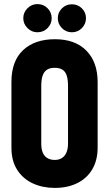

<svg xmlns="http://www.w3.org/2000/svg" viewBox="-20 -909 535 940"><path d="M163 -889Q135 -889 114.5 -868.5Q94 -848 94 -820Q94 -792 114.5 -771.5Q135 -751 163 -751Q193 -751 213 -771.5Q233 -792 233 -820Q233 -848 213 -868.5Q193 -889 163 -889ZM332 -888Q303 -888 283 -868Q263 -848 263 -820Q263 -792 283 -771.5Q303 -751 332 -751Q361 -751 381 -771.5Q401 -792 401 -820Q401 -848 381 -868Q361 -888 332 -888ZM36 -508V-186Q36 -121 64.5 -77Q93 -33 141 -11Q189 11 248 11Q311 11 358.5 -12.5Q406 -36 432 -80.5Q458 -125 458 -186V-507Q458 -605 403 -661Q348 -717 249 -717Q150 -717 93 -663.5Q36 -610 36 -508ZM182 -205V-487Q182 -520 189 -539.5Q196 -559 210.5 -568Q225 -577 247 -577Q271 -577 285.5 -568Q300 -559 306.5 -539.5Q313 -520 313 -488V-205Q313 -181 305.5 -163Q298 -145 283.5 -135.5Q269 -126 248 -126Q227 -126 212 -135Q197 -144 189.5 -161.5Q182 -179 182 -205Z"/></svg>

Font: Advent Pro ExtraBold
Style: Regular
Weight: 800
Designer: VivaRado, Andreas Kalpakidis
Foundry: VivaRado, Andreas Kalpakidis
Version: Version 3.000